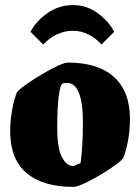

<svg xmlns="http://www.w3.org/2000/svg" viewBox="-20 -722 551 755"><path d="M20 -207Q20 -247 28 -291Q36 -335 47 -360Q61 -376 103.5 -404Q146 -432 188.5 -454Q231 -476 246 -476Q366 -476 428.5 -419Q491 -362 491 -255Q491 -209 483 -167Q475 -125 464 -99Q450 -83 409 -56Q368 -29 326.5 -8Q285 13 270 13Q149 13 84.5 -41.5Q20 -96 20 -207ZM297 -81Q306 -149 306 -240Q306 -396 243 -396Q233 -396 227 -394Q217 -391 211 -344Q205 -297 205 -222Q205 -139 223.5 -104Q242 -69 269 -69ZM100 -597Q121 -638 166 -670Q211 -702 268 -702Q321 -702 364.5 -670Q408 -638 429 -597L379 -547Q357 -572 327.5 -586.5Q298 -601 268 -601Q201 -601 150 -547Z"/></svg>

Font: Grenze Black
Style: Regular
Weight: 900
Designer: Renata Polastri
Foundry: Omnibus-Type
Version: Version 1.002; ttfautohint (v1.8)